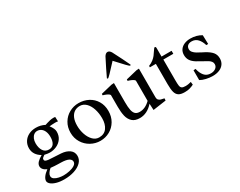

<svg xmlns="http://www.w3.org/2000/svg" viewBox="-106 -1312 2535 2028"><g transform="rotate(-30 1161.0 -298.0)"><path d="M425.3 -396.5Q405.8 -396.5 384.3 -394.8Q362.8 -393.1 356.4 -392.1Q356.4 -393.1 367.2 -378.2Q377.9 -363.3 386.5 -344Q395 -324.7 395 -305.7Q395 -256.3 370.1 -221.2Q345.2 -186 305.4 -168.2Q265.6 -150.4 222.2 -150.4Q197.8 -150.4 159.7 -159.2Q158.2 -158.2 148.4 -151.9Q136.2 -144 130.6 -137.5Q125 -130.9 125 -118.7Q125 -106.4 137.7 -100.3Q150.4 -94.2 171.9 -92Q193.4 -89.8 240.2 -87.9Q275.4 -86.4 318.8 -83.5Q380.9 -79.1 418.9 -51.3Q457 -23.4 457 25.4Q457 69.3 424.3 102.5Q391.6 135.7 336.2 153.6Q280.8 171.4 214.4 171.4Q159.2 171.4 118.7 159.4Q78.1 147.5 56.9 128.7Q35.6 109.9 35.6 89.8Q35.6 68.4 53.7 42.5Q71.8 16.6 110.4 -11.7Q83 -22.9 67.6 -40.5Q52.2 -58.1 52.2 -79.6Q52.2 -105.5 73.2 -127.4Q94.2 -149.4 132.8 -171.9Q94.2 -193.8 73.2 -226.1Q52.2 -258.3 52.2 -299.3Q52.2 -343.3 74 -378.2Q95.7 -413.1 134.5 -432.6Q173.3 -452.1 221.7 -452.1Q279.8 -452.1 329.1 -426.3Q334 -428.2 351.1 -433.8Q368.2 -439.5 391.8 -444.8Q415.5 -450.2 435.1 -450.2Q441.9 -450.2 449 -449.5Q456.1 -448.7 458 -448.2L460.4 -393.1Q449.7 -396.5 425.3 -396.5ZM231.4 -182.6Q271 -182.6 290.3 -211.9Q309.6 -241.2 309.6 -291.5Q309.6 -331.1 297.6 -359.1Q285.6 -387.2 264.6 -401.6Q243.7 -416 217.8 -416Q195.8 -416 178 -402.6Q160.2 -389.2 149.7 -365Q139.2 -340.8 139.2 -309.6Q139.2 -253.9 162.4 -218.3Q185.5 -182.6 231.4 -182.6ZM146.5 -7.3Q99.1 33.2 99.1 66.9Q99.1 90.3 120.8 104.7Q142.6 119.1 172.1 125Q201.7 130.9 227.1 130.9Q262.7 130.9 300.8 122.8Q338.9 114.7 364.7 98.1Q390.6 81.5 390.6 57.6Q390.6 31.2 361.6 16.1Q332.5 1 272 -0.5L230.5 -1.5Q193.4 -2 146.5 -7.3Z M977.1 -223.1Q977.1 -154.3 945.8 -101.3Q914.6 -48.3 862.3 -19.3Q810.1 9.8 748 9.8Q686.5 9.8 632.8 -20Q579.1 -49.8 546.9 -102.8Q514.6 -155.8 514.6 -222.7Q514.6 -289.6 545.9 -342Q577.1 -394.5 629.6 -423.3Q682.1 -452.1 742.7 -452.1Q807.6 -452.1 861.1 -424.1Q914.6 -396 945.8 -344Q977.1 -292 977.1 -223.1ZM880.9 -189.5Q880.9 -252 863.5 -304.4Q846.2 -356.9 814 -388.2Q781.7 -419.4 739.7 -419.4Q702.6 -419.4 674.1 -401.4Q645.5 -383.3 628.9 -345.7Q612.3 -308.1 612.3 -251.5Q612.3 -195.8 629.9 -144.3Q647.5 -92.8 679.7 -60.5Q711.9 -28.3 754.4 -28.3Q816.4 -28.3 848.6 -72.8Q880.9 -117.2 880.9 -189.5Z M1083.5 -209.5V-355Q1077.1 -366.2 1059.8 -375.2Q1042.5 -384.3 1024.2 -390.4Q1005.9 -396.5 1005.9 -396L1006.8 -413.1L1144 -446.3L1174.3 -448.2V-214.8Q1174.3 -152.3 1182.1 -116.5Q1189.9 -80.6 1208.5 -64.2Q1227.1 -47.9 1260.3 -47.9Q1328.1 -47.9 1388.2 -107.4V-355Q1381.8 -366.2 1364.5 -375.2Q1347.2 -384.3 1328.9 -390.4Q1310.5 -396.5 1310.5 -396L1311.5 -413.1L1448.7 -446.3L1479 -448.2V-98.1Q1479 -77.6 1489.3 -66.7Q1499.5 -55.7 1514.6 -50.8Q1529.8 -45.9 1556.2 -41.5Q1556.2 -34.2 1555.4 -26.4Q1554.7 -18.6 1554.7 -15.6L1394.5 7.3L1390.6 -70.8Q1318.4 9.8 1229 9.8Q1169.9 9.8 1137.9 -19.8Q1106 -49.3 1094.7 -96.7Q1083.5 -144 1083.5 -209.5ZM1135.3 -529.8Q1135.3 -533.2 1181.2 -625Q1227.1 -716.8 1237.3 -735.8Q1245.1 -749.5 1255.6 -758.3Q1266.1 -767.1 1279.3 -767.1Q1292.5 -767.1 1303 -758.1Q1313.5 -749 1320.8 -735.8Q1333 -713.4 1378.2 -623.3Q1423.3 -533.2 1423.3 -529.8Q1423.3 -526.4 1421.1 -523.9Q1418.9 -521.5 1415 -521.5Q1408.2 -521.5 1376.2 -554.9Q1344.2 -588.4 1290.5 -647L1279.3 -659.2L1268.1 -647Q1214.4 -588.4 1182.4 -554.9Q1150.4 -521.5 1143.6 -521.5Q1140.1 -521.5 1137.7 -523.9Q1135.3 -526.4 1135.3 -529.8Z M1750.5 -153.3Q1750.5 -103.5 1753.9 -82.3Q1757.3 -61 1770.5 -51.5Q1783.7 -42 1814.9 -42Q1833.5 -42 1852.1 -45.4Q1870.6 -48.8 1883.3 -52.7L1887.2 -17.1Q1862.3 -4.9 1836.9 2.4Q1811.5 9.8 1775.9 9.8Q1728.5 9.8 1703.6 -5.9Q1678.7 -21.5 1668.9 -56.4Q1659.2 -91.3 1659.2 -154.8V-402.3H1586.4V-419.4Q1619.6 -432.6 1642.3 -450.4Q1665 -468.3 1679.7 -487.3Q1694.3 -506.3 1714.8 -537.6Q1723.6 -551.8 1728.5 -556.4Q1733.4 -561 1738.3 -561Q1743.2 -561 1746.3 -556.4Q1749.5 -551.8 1749.5 -542V-439H1872.1V-402.3H1750.5Z M2219.7 -307.6Q2205.6 -356.9 2177 -388.2Q2148.4 -419.4 2104 -419.4Q2073.2 -419.4 2055.4 -404.3Q2037.6 -389.2 2037.6 -360.4Q2037.6 -340.3 2052.2 -323.2Q2066.9 -306.2 2088.1 -293.2Q2109.4 -280.3 2144 -262.7Q2152.3 -258.8 2168.9 -250Q2223.6 -220.7 2248.8 -190.2Q2273.9 -159.7 2273.9 -115.7Q2273.9 -75.2 2253.9 -47.1Q2233.9 -19 2198.7 -4.6Q2163.6 9.8 2118.2 9.8Q2078.1 9.8 2037.1 0.2Q1996.1 -9.3 1969.7 -25.4V-144.5Q1988.8 -147 1995.6 -147Q2006.8 -92.8 2035.4 -58.6Q2064 -24.4 2113.8 -24.4Q2149.4 -24.4 2173.1 -42.2Q2196.8 -60.1 2196.8 -89.4Q2196.8 -107.9 2186 -122.1Q2175.3 -136.2 2158.2 -147Q2141.1 -157.7 2106.9 -175.8Q2061 -200.2 2037.1 -215.3Q2000 -238.3 1981.2 -266.6Q1962.4 -294.9 1962.4 -334Q1962.4 -371.6 1981.4 -398.2Q2000.5 -424.8 2033.2 -438.5Q2065.9 -452.1 2106.9 -452.1Q2144.5 -452.1 2178.5 -442.9Q2212.4 -433.6 2239.7 -416.5L2242.7 -308.1Q2235.8 -307.6 2219.7 -307.6Z"/></g></svg>

Font: Radley
Style: Regular
Weight: 400
Designer: Vernon Adams
Foundry: Vernon Adams
Version: Version 1.003; ttfautohint (v1.6)